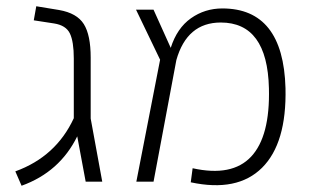

<svg xmlns="http://www.w3.org/2000/svg" viewBox="-20 -581 987 614"><path d="M307 0H254L227 -145Q171 -31 49 13L29 -33Q159 -80 216 -203V-394Q216 -448 203.5 -474Q191 -500 153 -506L88 -516L96 -561L169 -549Q226 -539 248 -504Q270 -469 270 -397V-202Z M893 -299Q897 -123 818 -44.5Q739 34 590 2L596 -43Q722 -15 783 -80Q844 -145 840 -299Q835 -509 686 -509Q578 -509 544 -389L471 0H416L492 -390L415 -550H471L526 -428Q546 -491 590.5 -522.5Q635 -554 691 -554Q886 -554 893 -299Z"/></svg>

Font: Assistant Light
Style: Regular
Weight: 300
Designer: Hebrew By Ben Nathan, Latin by Paul Hunt
Version: Version 2.001;PS 002.001;hotconv 1.0.88;makeotf.lib2.5.64775